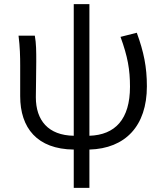

<svg xmlns="http://www.w3.org/2000/svg" viewBox="-20 -713 797 932"><path d="M565 -534C600 -438 611 -375 611 -292C611 -134 539 -58 414 -54V-693H338V-54C214 -56 154 -129 154 -241C154 -275 156 -354 156 -415C156 -462 156 -502 149 -540H70C77 -484 78 -438 78 -395V-246C78 -92 160 11 338 13V199H414V13C588 8 693 -101 693 -294C693 -388 678 -461 644 -554Z"/></svg>

Font: Genne Gothic Normal
Style: Regular
Weight: 350
Designer: Ryoko NISHIZUKA (kana & ideographs); Paul D. Hunt (Latin, Greek & Cyrillic); Wenlong ZHANG (bopomofo); Sandoll Communica
Foundry: Adobe Systems Incorporated
Version: Version 1.004;PS 1.004;hotconv 16.6.51;makeotf.lib2.5.65220